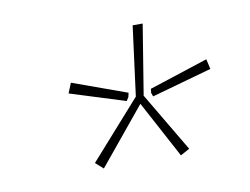

<svg xmlns="http://www.w3.org/2000/svg" viewBox="-45 -750 540 415"><g transform="rotate(-10 224.5 -542.5)"><path d="M265 -536 342 -406 322 -395 255 -520 153 -396 136 -411 248 -537 268 -690H290ZM234 -548 232 -539 227 -531 106 -569 115 -591ZM417 -568 285 -531 282 -539 283 -548 412 -590Z"/></g></svg>

Font: Exo 2.0 Thin
Style: Italic
Weight: 250
Italic angle: -8°
Designer: Natanael Gama
Version: Version 1.001;PS 001.001;hotconv 1.0.70;makeotf.lib2.5.58329